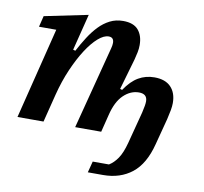

<svg xmlns="http://www.w3.org/2000/svg" viewBox="-81 -621 964 908"><g transform="rotate(10 401.0 -167.0)"><path d="M412 146H490Q513 132 531 105.5Q549 79 562 30L602 -123Q607 -145 609 -157Q611 -169 611 -178Q611 -214 571 -214Q531 -214 497.5 -182Q464 -150 448 -84L427 0H302L405 -397Q409 -412 409 -423Q409 -450 384 -450Q361 -450 333.5 -426Q306 -402 278.5 -359.5Q251 -317 226 -259.5Q201 -202 184 -135L150 0H25L134 -438H51L64 -491L273 -534L229 -359L240 -356Q259 -392 279.5 -424Q300 -456 323.5 -480.5Q347 -505 375.5 -519.5Q404 -534 439 -534Q489 -534 512 -507Q535 -480 535 -435Q535 -418 531.5 -400.5Q528 -383 523 -364L480 -215L490 -212Q520 -257 554.5 -277Q589 -297 631 -297Q683 -297 710 -269Q737 -241 737 -192Q737 -177 733.5 -157.5Q730 -138 724 -113L691 13Q666 111 609.5 155.5Q553 200 471 200H398Z"/></g></svg>

Font: IBM Plex Serif SmBld
Style: Italic
Weight: 600
Italic angle: -14°
Designer: Mike Abbink, Paul van der Laan, Pieter van Rosmalen
Foundry: Bold Monday
Version: Version 3.001